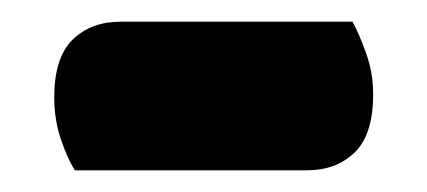

<svg xmlns="http://www.w3.org/2000/svg" viewBox="-20 -343 394 177"><path d="M49 -186Q42 -197 36 -215Q30 -233 30 -253Q30 -290 47 -306.5Q64 -323 91 -323H305Q311 -312 317.5 -294Q324 -276 324 -256Q324 -219 307 -202.5Q290 -186 263 -186Z"/></svg>

Font: Baloo Da 2 ExtraBold
Style: Regular
Weight: 800
Designer: Noopur Datye, Sulekha Rajkumar and Ek Type
Foundry: Ek Type
Version: Version 1.640;hotconv 1.0.111;makeotfexe 2.5.65597; ttfautoh